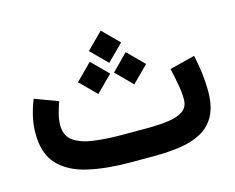

<svg xmlns="http://www.w3.org/2000/svg" viewBox="-89 -747 1073 877"><g transform="rotate(-15 447.5 -308.5)"><path d="M540.5 0H427.2Q313 0 226.1 -20Q139.2 -40 90.3 -91.8Q41.5 -143.6 41.5 -239.3Q41.5 -281.2 51 -321.3Q60.5 -361.3 74.7 -395.5L184.1 -354.5Q176.3 -332 168.2 -302.7Q160.2 -273.4 160.2 -246.6Q160.2 -196.3 195.3 -171.6Q230.5 -147 291 -139.2Q351.6 -131.3 427.2 -131.3H541.5Q598.6 -131.3 642.6 -137.5Q686.5 -143.6 711.7 -161.6Q736.8 -179.7 736.8 -215.8Q736.8 -247.1 729.5 -287.4Q722.2 -327.6 713.4 -364.7L833 -395Q853.5 -303.2 853.5 -223.6Q853.5 -151.9 829.3 -107.4Q805.2 -63 762.2 -39.8Q719.2 -16.6 662.6 -8.3Q606 0 540.5 0ZM450.7 -616.7 526.9 -540.5 450.7 -464.4 374.5 -540.5ZM535.6 -492.2 611.8 -416 535.6 -339.8 460 -416ZM365.7 -492.2 441.9 -416 365.7 -339.8 289.6 -416Z"/></g></svg>

Font: Vazirmatn UI FD
Style: Bold
Weight: 700
Designer: Saber Rastikerdar
Foundry: Saber Rastikerdar
Version: Version 33.003